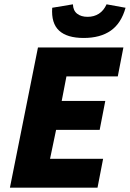

<svg xmlns="http://www.w3.org/2000/svg" viewBox="-20 -870 602 890"><path d="M26 0 156 -650H552L526 -516H288L266 -402H468L442 -268H240L212 -134H458L432 0ZM368 -694Q291 -694 254 -728Q217 -762 222 -834L318 -850Q319 -821 337.5 -806.5Q356 -792 386 -792Q416 -792 438.5 -806.5Q461 -821 474 -850L562 -834Q542 -762 493.5 -728Q445 -694 368 -694Z"/></svg>

Font: mr_Source Sans Pro
Style: Italic
Weight: 900
Italic angle: -11°
Designer: Paul D. Hunt
Foundry: Adobe Systems Incorporated
Version: Version 1.076;July 10, 2024;FontCreator 11.5.0.2430 64-bit